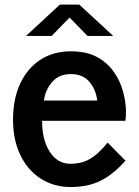

<svg xmlns="http://www.w3.org/2000/svg" viewBox="-20 -778 586 810"><path d="M279 11Q207.5 11 152.5 -24Q97.5 -59 66.2 -123Q35 -187 35 -273Q35 -360.5 65.2 -425.2Q95.5 -490 150.2 -525.8Q205 -561.5 278.5 -561.5Q342.5 -561.5 384.8 -539.8Q427 -518 452.5 -485.2Q478 -452.5 490.8 -417Q503.5 -381.5 507.5 -353Q511.5 -324.5 511.5 -312.5Q511.5 -295 510.8 -285Q510 -275 509 -268.5H157.5Q157.5 -187.5 190.2 -137.2Q223 -87 277.5 -87Q300.5 -87 324.2 -92.8Q348 -98.5 374.8 -117.5Q401.5 -136.5 434 -176.5L509.5 -100Q466.5 -52.5 428 -28.8Q389.5 -5 352.8 3Q316 11 279 11ZM165.5 -354H390Q385.5 -398 358 -431.8Q330.5 -465.5 278.5 -465.5Q228.5 -465.5 199.5 -431.5Q170.5 -397.5 165.5 -354ZM90 -626.5 232.5 -758.5H314.5L457.5 -626.5H349L273.5 -704L198 -626.5Z"/></svg>

Font: Junction SemiBold
Style: Regular
Weight: 600
Designer: Caroline Hadilaksono
Foundry: Caroline Hadilaksono, Tyler Finck, The League of Moveable Type
Version: Version 2.000; ttfautohint (v1.8.3)